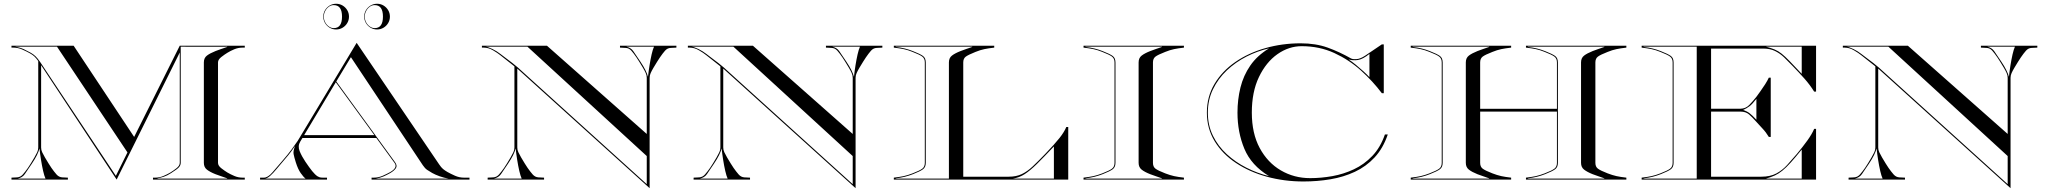

<svg xmlns="http://www.w3.org/2000/svg" viewBox="-20 -939 10694 1004"><path d="M40 -690V-700H365L681.5 -223L920 -700H1260V-690H1249Q1226 -690 1205.5 -681.5Q1185 -673 1169 -663Q1155 -654.5 1137.5 -641Q1120 -627.5 1120 -612.5V-87.5Q1120 -72.5 1137.5 -59Q1155 -45.5 1169 -37Q1185 -27.5 1205.5 -18.8Q1226 -10 1249 -10H1260V0H780V-10H791Q814 -10 834.5 -18.8Q855 -27.5 871 -37Q885 -45.5 902.5 -59Q920 -72.5 920 -87.5V-664.5L590 0L195 -598V-167.5Q195 -155 200.5 -143Q205.5 -132 215 -115.8Q224.5 -99.5 234 -84.2Q243.5 -69 249 -61Q263 -41 275.5 -26.8Q288 -12.5 305.5 -11.5L335 -10V0H40V-10L69.5 -11.5Q87 -12.5 99.5 -26.8Q112 -41 126 -61Q131.5 -69 141 -84.2Q150.5 -99.5 160 -115.8Q169.5 -132 174.5 -143Q180 -155 180 -167.5V-620Q169 -635 159.8 -643.8Q150.5 -652.5 136 -660.5Q120 -669.5 97 -679.8Q74 -690 50 -690ZM586 -19.5 646.5 -142 278 -695H58Q86 -690.5 105 -681.5Q124 -672.5 140 -663.5Q154.5 -655.5 165.5 -645Q176.5 -634.5 189.5 -615.5ZM1168 -693.5V-695Q1168 -694.5 1143.5 -694.5Q1119 -694.5 1082.8 -694.5Q1046.5 -694.5 1010.2 -694.5Q974 -694.5 949.5 -694.8Q925 -695 925 -695V-87.5Q925 -75.5 916.2 -65Q907.5 -54.5 874 -33.5Q854 -20.5 836.5 -14.8Q819 -9 803 -6.5V-5H1168V-6.5Q1148.5 -13.5 1135 -18Q1121.5 -22.5 1107 -28Q1078 -39.5 1062 -52Q1046 -64.5 1046 -87.5V-612.5Q1046 -636 1062 -648.2Q1078 -660.5 1107 -672Q1121.5 -677.5 1135 -682.2Q1148.5 -687 1168 -693.5ZM186.5 -162.5Q182.5 -147 172.8 -127.2Q163 -107.5 146.5 -83Q122.5 -47.5 110 -29Q97.5 -10.5 72.5 -5H218Q211.5 -19 205.5 -45.2Q199.5 -71.5 194.5 -102.8Q189.5 -134 186.5 -162.5Z M1884.5 -852.1Q1884.5 -870.6 1893.6 -885.8Q1902.7 -901.1 1918 -910.2Q1933.2 -919.3 1951.7 -919.3Q1970.2 -919.3 1985.4 -910.2Q2000.7 -901.1 2009.8 -885.8Q2018.9 -870.6 2018.9 -852.1Q2018.9 -833.6 2009.8 -818.4Q2000.7 -803.1 1985.4 -794Q1970.2 -784.9 1951.7 -784.9Q1933.2 -784.9 1918 -794Q1902.7 -803.1 1893.6 -818.4Q1884.5 -833.6 1884.5 -852.1ZM1887.3 -852.1Q1887.3 -835.9 1894.7 -822.1Q1902.1 -808.4 1914 -800.2Q1925.9 -791.9 1939.1 -791.9Q1982.5 -791.9 1982.5 -852.1Q1982.5 -912.3 1939.1 -912.3Q1924.8 -912.3 1913.1 -903.5Q1901.3 -894.7 1894.3 -880.8Q1887.3 -866.9 1887.3 -852.1ZM1670.5 -852.1Q1670.5 -870.6 1679.6 -885.8Q1688.7 -901.1 1704 -910.2Q1719.2 -919.3 1737.7 -919.3Q1756.2 -919.3 1771.4 -910.2Q1786.7 -901.1 1795.8 -885.8Q1804.9 -870.6 1804.9 -852.1Q1804.9 -833.6 1795.8 -818.4Q1786.7 -803.1 1771.4 -794Q1756.2 -784.9 1737.7 -784.9Q1719.2 -784.9 1704 -794Q1688.7 -803.1 1679.6 -818.4Q1670.5 -833.6 1670.5 -852.1ZM1673.3 -852.1Q1673.3 -835.9 1680.7 -822.1Q1688.1 -808.4 1700 -800.2Q1711.9 -791.9 1725.1 -791.9Q1768.5 -791.9 1768.5 -852.1Q1768.5 -912.3 1725.1 -912.3Q1710.8 -912.3 1699.1 -903.5Q1687.3 -894.7 1680.3 -880.8Q1673.3 -866.9 1673.3 -852.1ZM1340 -10H1360Q1381 -10 1404.8 -38Q1428.5 -66 1456.5 -98Q1484.5 -130 1506.5 -159.8Q1528.5 -189.5 1536.5 -202L1845 -715L2276 -80Q2287 -63.5 2296.5 -55.5Q2306 -47.5 2320 -39.5Q2336 -30.5 2359 -20.2Q2382 -10 2406 -10H2435V0H1923V-10H1935Q1959 -10 1982 -20.2Q2005 -30.5 2021 -39.5Q2060.5 -62.5 2043.5 -86.5L1948 -217.5H1561.5L1550 -198.5Q1536 -175.5 1547 -148.5Q1558 -121.5 1576.5 -94Q1597 -63.5 1612.2 -44.5Q1627.5 -25.5 1640.5 -17Q1644.5 -14.5 1650.8 -12.2Q1657 -10 1668 -10H1690V0H1340ZM1815 -640 1738.5 -513 2046 -90.5Q2059 -72.5 2050 -59.2Q2041 -46 2020.5 -34Q2004.5 -25 1986.8 -17Q1969 -9 1945 -5H2326Q2302 -9 2279 -17.2Q2256 -25.5 2240 -34.5Q2226 -42.5 2214 -50.5Q2202 -58.5 2191 -75ZM1570.5 -232.5H1937.5L1736 -509ZM1523 -176Q1515 -164.5 1502.8 -147.2Q1490.5 -130 1462.5 -98Q1444 -76.5 1426.2 -55Q1408.5 -33.5 1392.5 -19.2Q1376.5 -5 1362.5 -5H1578Q1567 -13 1552.5 -33.8Q1538 -54.5 1527 -89.5Q1518 -118 1515.2 -133.8Q1512.5 -149.5 1523 -176Z M2500 -690V-700H2840L3362 -238.5V-532.5Q3362 -545 3356.5 -557Q3351.5 -568.5 3342 -584.5Q3332.5 -600.5 3323 -615.8Q3313.5 -631 3308 -639Q3294 -659.5 3281.5 -673.8Q3269 -688 3251.5 -688.5L3222 -690V-700H3517V-690L3487.5 -688.5Q3470 -688 3457.5 -673.8Q3445 -659.5 3431 -639Q3425.5 -631 3416 -615.8Q3406.5 -600.5 3397 -584.5Q3387.5 -568.5 3382.5 -557Q3377 -545 3377 -532.5V45L2685 -580.5V-167.5Q2685 -155 2690.5 -143Q2695.5 -132 2705 -115.8Q2714.5 -99.5 2724 -84.2Q2733.5 -69 2739 -61Q2753 -41 2765.5 -26.8Q2778 -12.5 2795.5 -11.5L2825 -10V0H2530V-10L2559.5 -11.5Q2577 -12.5 2589.5 -26.8Q2602 -41 2616 -61Q2621.5 -69 2631 -84.2Q2640.5 -99.5 2650 -115.8Q2659.5 -132 2664.5 -143Q2670 -155 2670 -167.5V-592L2596 -650.5Q2582 -662 2558 -676Q2534 -690 2510 -690ZM3362 24V-123L2738 -695H2518Q2532 -694 2555.5 -682.5Q2579 -671 2596.5 -657Q2608 -648 2625.5 -635Q2643 -622 2660.2 -608.8Q2677.5 -595.5 2688.5 -585.5ZM3368.5 -537.5Q3371.5 -566 3376.5 -597.2Q3381.5 -628.5 3387.5 -654.8Q3393.5 -681 3400 -695H3254.5Q3279.5 -689.5 3292 -671Q3304.5 -652.5 3328.5 -617Q3345 -592.5 3354.8 -572.8Q3364.5 -553 3368.5 -537.5ZM2676.5 -162.5Q2672.5 -147 2662.8 -127.2Q2653 -107.5 2636.5 -83Q2612.5 -47.5 2600 -29Q2587.5 -10.5 2562.5 -5H2708Q2701.5 -19 2695.5 -45.2Q2689.5 -71.5 2684.5 -102.8Q2679.5 -134 2676.5 -162.5Z M3577 -690V-700H3917L4439 -238.5V-532.5Q4439 -545 4433.5 -557Q4428.5 -568.5 4419 -584.5Q4409.5 -600.5 4400 -615.8Q4390.5 -631 4385 -639Q4371 -659.5 4358.5 -673.8Q4346 -688 4328.5 -688.5L4299 -690V-700H4594V-690L4564.5 -688.5Q4547 -688 4534.5 -673.8Q4522 -659.5 4508 -639Q4502.5 -631 4493 -615.8Q4483.5 -600.5 4474 -584.5Q4464.5 -568.5 4459.5 -557Q4454 -545 4454 -532.5V45L3762 -580.5V-167.5Q3762 -155 3767.5 -143Q3772.5 -132 3782 -115.8Q3791.5 -99.5 3801 -84.2Q3810.5 -69 3816 -61Q3830 -41 3842.5 -26.8Q3855 -12.5 3872.5 -11.5L3902 -10V0H3607V-10L3636.5 -11.5Q3654 -12.5 3666.5 -26.8Q3679 -41 3693 -61Q3698.5 -69 3708 -84.2Q3717.5 -99.5 3727 -115.8Q3736.5 -132 3741.5 -143Q3747 -155 3747 -167.5V-592L3673 -650.5Q3659 -662 3635 -676Q3611 -690 3587 -690ZM4439 24V-123L3815 -695H3595Q3609 -694 3632.5 -682.5Q3656 -671 3673.5 -657Q3685 -648 3702.5 -635Q3720 -622 3737.2 -608.8Q3754.5 -595.5 3765.5 -585.5ZM4445.5 -537.5Q4448.5 -566 4453.5 -597.2Q4458.5 -628.5 4464.5 -654.8Q4470.5 -681 4477 -695H4331.5Q4356.5 -689.5 4369 -671Q4381.5 -652.5 4405.5 -617Q4422 -592.5 4431.8 -572.8Q4441.5 -553 4445.5 -537.5ZM3753.5 -162.5Q3749.5 -147 3739.8 -127.2Q3730 -107.5 3713.5 -83Q3689.5 -47.5 3677 -29Q3664.5 -10.5 3639.5 -5H3785Q3778.5 -19 3772.5 -45.2Q3766.5 -71.5 3761.5 -102.8Q3756.5 -134 3753.5 -162.5Z M4654 -690V-700H5179V-690Q5148.5 -686.5 5127 -682Q5105.5 -677.5 5081 -667.5Q5043.5 -652.5 5030.2 -642.8Q5017 -633 5017 -612.5V-15H5255Q5294 -15 5322.8 -28.5Q5351.5 -42 5379.8 -68.5Q5408 -95 5445.5 -134Q5496 -186.5 5520.5 -217.5Q5545 -248.5 5556 -275H5566V0H4654V-10Q4684.5 -13.5 4706 -18.2Q4727.5 -23 4752 -32.5Q4789.5 -47 4802.8 -57Q4816 -67 4816 -87.5V-612.5Q4816 -633 4802.8 -643Q4789.5 -653 4752 -667.5Q4727.5 -677.5 4706 -682Q4684.5 -686.5 4654 -690ZM4664 -693.5Q4691 -690.5 4712 -685.2Q4733 -680 4754.5 -671.5Q4791.5 -657 4806.2 -646.5Q4821 -636 4821 -612.5V-87.5Q4821 -64.5 4806.2 -53.8Q4791.5 -43 4754.5 -28.5Q4733 -20 4712 -14.8Q4691 -9.5 4664 -6.5V-5H4942V-612.5Q4942 -636 4957.8 -648.2Q4973.5 -660.5 5003 -672Q5017.5 -677.5 5031 -682.2Q5044.5 -687 5064 -693.5V-695H4664ZM5276 -5H5491V-173Q5438.5 -117.5 5402.5 -82Q5366.5 -46.5 5337.5 -28Q5308.5 -9.5 5276 -5Z M5646 -690V-700H6171V-690Q6140.5 -686.5 6119 -682Q6097.5 -677.5 6073 -667.5Q6035.5 -653 6022.2 -643Q6009 -633 6009 -612.5V-87.5Q6009 -67 6022.2 -57Q6035.5 -47 6073 -32.5Q6097.5 -23 6119 -18.2Q6140.5 -13.5 6171 -10V0H5646V-10Q5676.5 -13.5 5698 -18.2Q5719.5 -23 5744 -32.5Q5781.5 -47 5794.8 -57Q5808 -67 5808 -87.5V-612.5Q5808 -633 5794.8 -643Q5781.5 -653 5744 -667.5Q5719.5 -677.5 5698 -682Q5676.5 -686.5 5646 -690ZM5656 -6.5V-5H6056V-6.5Q6036.5 -13.5 6023 -18Q6009.5 -22.5 5995 -28Q5965.5 -39.5 5949.8 -52Q5934 -64.5 5934 -87.5V-612.5Q5934 -636 5949.8 -648.2Q5965.5 -660.5 5995 -672Q6009.5 -677.5 6023 -682.2Q6036.5 -687 6056 -693.5V-695H5656V-693.5Q5683 -690.5 5704 -685.2Q5725 -680 5746.5 -671.5Q5783.5 -657 5798.2 -646.5Q5813 -636 5813 -612.5V-87.5Q5813 -64.5 5798.2 -53.8Q5783.5 -43 5746.5 -28.5Q5725 -20 5704 -14.8Q5683 -9.5 5656 -6.5Z M7206 -707H7216V-451.5H7206Q7159.5 -513.5 7097.2 -569.8Q7035 -626 6957.2 -661.8Q6879.5 -697.5 6786.5 -697.5Q6719.5 -697.5 6660 -655.8Q6600.5 -614 6563.2 -536.2Q6526 -458.5 6526 -350Q6526 -241.5 6567.2 -165Q6608.5 -88.5 6677.8 -48Q6747 -7.5 6831 -7.5Q6888 -7.5 6947 -18Q7006 -28.5 7059.8 -53.8Q7113.5 -79 7156 -123.5Q7198.5 -168 7222 -236H7237Q7212.5 -163.5 7168 -115.8Q7123.5 -68 7064.5 -40.5Q7005.5 -13 6937 -1.5Q6868.5 10 6796 10Q6695.5 10 6604.5 -15Q6513.5 -40 6443 -86.8Q6372.5 -133.5 6331.8 -200.2Q6291 -267 6291 -350Q6291 -433.5 6330.8 -500.2Q6370.5 -567 6439.2 -614.5Q6508 -662 6596.2 -687.2Q6684.5 -712.5 6781 -712.5Q6860.5 -712.5 6922.8 -690Q6985 -667.5 7044.5 -633.5Q7053.5 -628.5 7073.5 -629.8Q7093.5 -631 7119.5 -648.5ZM6451 -350Q6451 -418.5 6466.5 -481.2Q6482 -544 6518 -596.2Q6554 -648.5 6616 -686Q6555.5 -672.5 6498.2 -643.2Q6441 -614 6395.2 -570.8Q6349.5 -527.5 6322.8 -472Q6296 -416.5 6296 -350Q6296 -283.5 6322.8 -229Q6349.5 -174.5 6395 -132.8Q6440.5 -91 6497.8 -62Q6555 -33 6616 -18Q6523 -74.5 6487 -161Q6451 -247.5 6451 -350ZM7032.5 -628Q7049.5 -617 7070 -600.2Q7090.5 -583.5 7109.5 -566.2Q7128.5 -549 7141 -535.5V-657Q7106 -629 7080.5 -625.2Q7055 -621.5 7032.5 -628Z M7357 -690V-700H7882V-690Q7851.5 -686.5 7830 -682Q7808.5 -677.5 7784 -667.5Q7746.5 -653 7733.2 -643Q7720 -633 7720 -612.5V-370H8121.5V-612.5Q8121.5 -633 8108.2 -643Q8095 -653 8057.5 -667.5Q8033 -677.5 8011.5 -682Q7990 -686.5 7959.5 -690V-700H8484.5V-690Q8454 -686.5 8432.5 -682Q8411 -677.5 8386.5 -667.5Q8349 -653 8335.8 -643Q8322.5 -633 8322.5 -612.5V-87.5Q8322.5 -67 8335.8 -57Q8349 -47 8386.5 -32.5Q8411 -23 8432.5 -18.2Q8454 -13.5 8484.5 -10V0H7959.5V-10Q7990 -13.5 8011.5 -18.2Q8033 -23 8057.5 -32.5Q8095 -47 8108.2 -57Q8121.5 -67 8121.5 -87.5V-355.5H7720V-87.5Q7720 -67 7733.2 -57Q7746.5 -47 7784 -32.5Q7808.5 -23 7830 -18.2Q7851.5 -13.5 7882 -10V0H7357V-10Q7387.5 -13.5 7409 -18.2Q7430.5 -23 7455 -32.5Q7492.5 -47 7505.8 -57Q7519 -67 7519 -87.5V-612.5Q7519 -633 7505.8 -643Q7492.5 -653 7455 -667.5Q7430.5 -677.5 7409 -682Q7387.5 -686.5 7357 -690ZM7969.5 -693.5Q7996.5 -690.5 8017.5 -685.2Q8038.5 -680 8060 -671.5Q8097 -657 8111.8 -646.5Q8126.5 -636 8126.5 -612.5V-87.5Q8126.5 -64.5 8111.8 -53.8Q8097 -43 8060 -28.5Q8038.5 -20 8017.5 -14.8Q7996.5 -9.5 7969.5 -6.5V-5H8369.5V-6.5Q8350 -13.5 8336.5 -18Q8323 -22.5 8308.5 -28Q8279.5 -39.5 8263.5 -52Q8247.5 -64.5 8247.5 -87.5V-612.5Q8247.5 -636 8263.5 -648.2Q8279.5 -660.5 8308.5 -672Q8323 -677.5 8336.5 -682.2Q8350 -687 8369.5 -693.5V-695H7969.5ZM7767 -693.5V-695H7367V-693.5Q7394 -690.5 7415 -685.2Q7436 -680 7457.5 -671.5Q7494.5 -657 7509.2 -646.5Q7524 -636 7524 -612.5V-87.5Q7524 -64.5 7509.2 -53.8Q7494.5 -43 7457.5 -28.5Q7436 -20 7415 -14.8Q7394 -9.5 7367 -6.5V-5H7767V-6.5Q7747.5 -13.5 7734 -18Q7720.5 -22.5 7706 -28Q7677 -39.5 7661 -52Q7645 -64.5 7645 -87.5V-612.5Q7645 -636 7661 -648.2Q7677 -660.5 7706 -672Q7720.5 -677.5 7734 -682.2Q7747.5 -687 7767 -693.5Z M8564.5 -690V-700H9476.5V-460H9466.5Q9444.5 -495.5 9415.8 -527.8Q9387 -560 9353.5 -594.5Q9331 -618 9309.5 -638.8Q9288 -659.5 9262.2 -672.2Q9236.5 -685 9200.5 -685H8927.5V-370.5H9080.5Q9108 -370.5 9127.2 -390.2Q9146.5 -410 9163.5 -431.5Q9172.5 -443.5 9185.5 -461.8Q9198.5 -480 9210.8 -499.2Q9223 -518.5 9229.5 -533H9239.5V-223H9229.5Q9214.5 -248 9195.5 -267.8Q9176.5 -287.5 9159.5 -307Q9143.5 -325.5 9126.2 -340.5Q9109 -355.5 9080.5 -355.5H8927.5V-15H9190.5Q9237 -15 9268.8 -32Q9300.5 -49 9325.2 -76.2Q9350 -103.5 9376 -134Q9407.5 -171.5 9431.5 -205Q9455.5 -238.5 9466.5 -265H9476.5V0H8564.5V-10Q8595 -13.5 8616.5 -18.2Q8638 -23 8662.5 -32.5Q8700 -47 8713.2 -57Q8726.5 -67 8726.5 -87.5V-612.5Q8726.5 -633 8713.2 -643Q8700 -653 8662.5 -667.5Q8638 -677.5 8616.5 -682Q8595 -686.5 8564.5 -690ZM9214 -695Q9241.5 -688 9260 -680.2Q9278.5 -672.5 9296.2 -658.5Q9314 -644.5 9338.2 -619.5Q9362.5 -594.5 9401.5 -553V-695ZM8574.5 -693.5Q8601.5 -690.5 8622.5 -685.2Q8643.5 -680 8665 -671.5Q8702 -657 8716.8 -646.5Q8731.5 -636 8731.5 -612.5V-87.5Q8731.5 -64.5 8716.8 -53.8Q8702 -43 8665 -28.5Q8643.5 -20 8622.5 -14.8Q8601.5 -9.5 8574.5 -6.5V-5H8852.5V-695H8574.5ZM9095 -364Q9115 -357.5 9128.5 -347.2Q9142 -337 9164.5 -313V-422Q9143 -394.5 9128.5 -383.5Q9114 -372.5 9095 -364ZM9214 -5H9401.5V-157Q9368 -115.5 9344 -89Q9320 -62.5 9300.2 -46.5Q9280.5 -30.5 9260.2 -21.2Q9240 -12 9214 -5Z M9616.5 -690V-700H9956.5L10478.5 -238.5V-532.5Q10478.5 -545 10473 -557Q10468 -568.5 10458.5 -584.5Q10449 -600.5 10439.5 -615.8Q10430 -631 10424.5 -639Q10410.5 -659.5 10398 -673.8Q10385.5 -688 10368 -688.5L10338.5 -690V-700H10633.5V-690L10604 -688.5Q10586.5 -688 10574 -673.8Q10561.5 -659.5 10547.5 -639Q10542 -631 10532.5 -615.8Q10523 -600.5 10513.5 -584.5Q10504 -568.5 10499 -557Q10493.5 -545 10493.5 -532.5V45L9801.5 -580.5V-167.5Q9801.5 -155 9807 -143Q9812 -132 9821.5 -115.8Q9831 -99.5 9840.5 -84.2Q9850 -69 9855.5 -61Q9869.5 -41 9882 -26.8Q9894.5 -12.5 9912 -11.5L9941.5 -10V0H9646.5V-10L9676 -11.5Q9693.5 -12.5 9706 -26.8Q9718.5 -41 9732.5 -61Q9738 -69 9747.5 -84.2Q9757 -99.5 9766.5 -115.8Q9776 -132 9781 -143Q9786.5 -155 9786.5 -167.5V-592L9712.5 -650.5Q9698.5 -662 9674.5 -676Q9650.5 -690 9626.5 -690ZM10478.5 24V-123L9854.5 -695H9634.5Q9648.5 -694 9672 -682.5Q9695.5 -671 9713 -657Q9724.5 -648 9742 -635Q9759.5 -622 9776.8 -608.8Q9794 -595.5 9805 -585.5ZM10485 -537.5Q10488 -566 10493 -597.2Q10498 -628.5 10504 -654.8Q10510 -681 10516.5 -695H10371Q10396 -689.5 10408.5 -671Q10421 -652.5 10445 -617Q10461.5 -592.5 10471.2 -572.8Q10481 -553 10485 -537.5ZM9793 -162.5Q9789 -147 9779.2 -127.2Q9769.5 -107.5 9753 -83Q9729 -47.5 9716.5 -29Q9704 -10.5 9679 -5H9824.5Q9818 -19 9812 -45.2Q9806 -71.5 9801 -102.8Q9796 -134 9793 -162.5Z"/></svg>

Font: Engraving Unshaded CC
Style: Bold
Weight: 700
Designer: indestructible type*
Foundry: Cowboy Collective
Version: Version 1.000